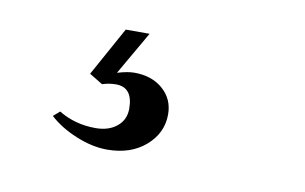

<svg xmlns="http://www.w3.org/2000/svg" viewBox="-38 -61 528 332"><g transform="rotate(10 226.0 105.0)"><path d="M160.2 0H202.1L158.2 76.2Q176.3 70.8 188 70.8Q218.8 70.8 238.3 87.9Q257.8 105 257.8 131.8Q257.8 164.6 231.7 187.3Q205.6 210 164.1 210Q138.2 210 109.6 198.2Q81.1 186.5 62 168.9L73.2 159.2Q102.1 176.8 138.2 176.8Q161.1 176.8 175.5 165Q189.9 153.3 189.9 133.8Q189.9 96.2 160.2 96.2Q147.9 96.2 136.2 100.1L112.8 85.9Z"/></g></svg>

Font: Halibut
Style: Regular
Weight: 400
Designer: Matteo Maggi
Foundry: Collletttivo
Version: Version 3.080 | FøM Fix